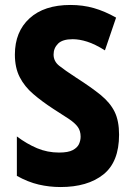

<svg xmlns="http://www.w3.org/2000/svg" viewBox="-20 -744 540 774"><path d="M224 10Q179 10 136 0Q93 -10 48 -35V-194Q88 -164 129.5 -146.5Q171 -129 218 -129Q255 -129 273.5 -139Q292 -149 298.5 -163.5Q305 -178 305 -193Q305 -217 293 -233Q281 -249 257 -265Q233 -281 195 -305Q149 -335 114 -365Q79 -395 59.5 -433Q40 -471 40 -524Q40 -616 99 -670Q158 -724 264 -724Q314 -724 358 -711.5Q402 -699 448 -673L403 -541Q363 -566 331.5 -576Q300 -586 273 -586Q232 -586 214 -568Q196 -550 196 -524Q196 -497 218.5 -479Q241 -461 287 -431Q348 -392 386 -361Q424 -330 442 -293.5Q460 -257 460 -201Q460 -91 396.5 -40.5Q333 10 224 10Z"/></svg>

Font: Noto Sans Mono ExtraCondensed Black
Style: Regular
Weight: 900
Width: 2
Designer: Monotype Design Team
Foundry: Monotype Imaging Inc.
Version: Version 2.014